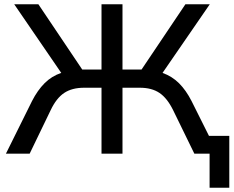

<svg xmlns="http://www.w3.org/2000/svg" viewBox="-20 -725 1102 906"><path d="M8 0 131 -248Q157 -299 190.5 -332.5Q224 -366 269 -381L47 -705H161L368 -397H459V-705H558V-397H648L855 -705H970L747 -381Q792 -365 825 -332Q858 -299 884 -248L966 -84H1062V161H969V0H897L797 -205Q769 -262 732.5 -286.5Q696 -311 640 -311H558V0H459V-311H377Q320 -311 283 -286.5Q246 -262 219 -205L120 0Z"/></svg>

Font: Mulish SemiBold
Style: Regular
Weight: 600
Designer: Vernon Adams
Foundry: Vernon Adams
Version: Version 3.603; ttfautohint (v1.8.3)